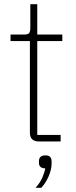

<svg xmlns="http://www.w3.org/2000/svg" viewBox="-20 -672 360 912"><path d="M165 0Q122 0 122 -42V-477H30V-508H96Q113 -508 118.5 -515Q124 -522 124 -539V-652H157V-508H276V-477H157V-31H268V0ZM196 66Q225 66 225 94V105Q225 133 211 165.5Q197 198 176 220H149Q170 197 181 171.5Q192 146 195 128Q178 127 171.5 120Q165 113 165 102V94Q165 66 196 66Z"/></svg>

Font: IBM Plex Sans ExtLt
Style: Regular
Weight: 200
Designer: Mike Abbink, Paul van der Laan, Pieter van Rosmalen
Foundry: Bold Monday
Version: Version 3.005